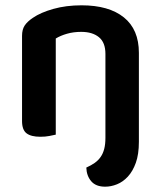

<svg xmlns="http://www.w3.org/2000/svg" viewBox="-20 -508 607 723"><path d="M305 123Q323 115 336.5 105.5Q350 96 359 83Q368 70 372.5 52.5Q377 35 377 11V-305Q377 -348 352.5 -368Q328 -388 286 -388Q257 -388 232.5 -381Q208 -374 190 -363V-1Q181 1 166 4Q151 7 132 7Q97 7 80 -6Q63 -19 63 -52V-373Q63 -397 73 -412Q83 -427 104 -441Q133 -461 181 -474.5Q229 -488 287 -488Q390 -488 446.5 -442.5Q503 -397 503 -309V26Q503 73 491.5 105Q480 137 461.5 157Q443 177 420.5 186Q398 195 376 195Q341 195 323.5 174.5Q306 154 305 123Z"/></svg>

Font: Baloo Paaji 2 SemiBold
Style: Regular
Weight: 600
Designer: Shuchita Grover, Noopur Datye and Ek Type
Foundry: Ek Type
Version: Version 1.640;hotconv 1.0.111;makeotfexe 2.5.65597; ttfautoh